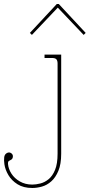

<svg xmlns="http://www.w3.org/2000/svg" viewBox="-140 -679 447 957"><path d="M21 258Q-23 258 -52.5 239.5Q-82 221 -98 194Q-114 167 -118 140Q-121 120 -119 104.5Q-117 89 -104 83Q-93 78 -83.5 85Q-74 92 -76 104Q-78 114 -84.5 117Q-91 120 -96 123.5Q-101 127 -100 139Q-98 163 -83 186.5Q-68 210 -41 225.5Q-14 241 21 241Q39 241 61 235.5Q83 230 102.5 214Q122 198 134.5 167.5Q147 137 147 87V-362Q147 -377 141 -383.5Q135 -390 119 -390H82V-407H165V87Q165 139 151 172.5Q137 206 115.5 225Q94 244 69 251Q44 258 21 258ZM19 -505 9 -515 143 -659H153L287 -515L277 -505L148 -641Z"/></svg>

Font: Grandiflora One
Style: Regular
Weight: 400
Designer: Haesung Cho
Foundry: JAMO
Version: Version 1.000; ttfautohint (v1.8.4.7-5d5b);gftools[0.9.28]